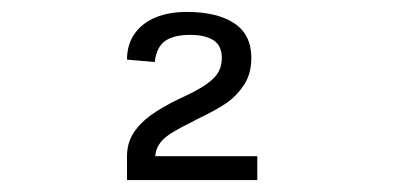

<svg xmlns="http://www.w3.org/2000/svg" viewBox="-20 -852 660 322"><path d="M401.5 -755Q401.5 -727.5 388.5 -708.5Q375.5 -689.5 358 -678Q340.5 -666.5 314.5 -654Q312 -653 309.5 -651.5Q280.5 -637 266.2 -628Q252 -619 245.8 -608.2Q239.5 -597.5 240 -581L230.5 -590H411.5V-550H193V-590Q193 -611 203.2 -627.8Q213.5 -644.5 232.2 -658.2Q251 -672 280 -686L286.5 -689Q301.5 -696 308.5 -700Q329.5 -711 340.8 -723.5Q352 -736 352 -755Q352 -775.5 338 -784.5Q324 -793.5 299 -793.5Q272 -793.5 257.2 -783.5Q242.5 -773.5 239.5 -748L193 -752Q193 -777.5 205.8 -795.5Q218.5 -813.5 241 -822.8Q263.5 -832 293 -832Q344 -832 372.8 -813Q401.5 -794 401.5 -755Z"/></svg>

Font: Monaspace Radon Var
Style: Regular
Weight: 400
Designer: Riley Cran and the Lettermatic Team
Version: Version 1.000 (Monaspace Radon Var)